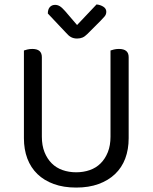

<svg xmlns="http://www.w3.org/2000/svg" viewBox="-20 -834 689 867"><path d="M561 -210Q561 -159 545.5 -118Q530 -77 499.5 -48Q469 -19 425 -3Q381 13 324 13Q267 13 223 -3Q179 -19 149 -48Q119 -77 103.5 -118Q88 -159 88 -210V-606Q93 -608 103.5 -610.5Q114 -613 126 -613Q169 -613 169 -576V-217Q169 -177 181 -147Q193 -117 213.5 -96.5Q234 -76 262.5 -66Q291 -56 324 -56Q357 -56 385.5 -66Q414 -76 434.5 -96.5Q455 -117 467 -147Q479 -177 479 -217V-606Q484 -608 494.5 -610.5Q505 -613 517 -613Q561 -613 561 -576ZM416 -814Q434 -812 447 -803.5Q460 -795 460 -781Q460 -769 452.5 -760Q445 -751 434 -740L374 -680Q363 -669 352.5 -664.5Q342 -660 328 -660Q313 -660 301.5 -666Q290 -672 279 -685L196 -773Q196 -792 205 -802Q214 -812 229 -812Q240 -812 250 -806Q260 -800 274 -784L328 -721Z"/></svg>

Font: Baloo Bhai 2
Style: Regular
Weight: 400
Designer: Supriya Tembe, Noopur Datye and Ek Type
Foundry: Ek Type
Version: Version 1.640;PS 1.000;hotconv 16.6.51;makeotf.lib2.5.65220;